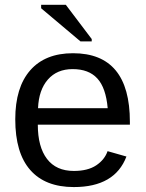

<svg xmlns="http://www.w3.org/2000/svg" viewBox="-20 -756 596 786"><path d="M134.8 -245.6H511.7V-257.3C511.7 -444.5 434.1 -538.1 278.8 -538.1C203 -538.1 144.6 -514.8 103.8 -468.3C62.9 -421.7 42.5 -354.8 42.5 -267.6C42.5 -175.8 62.9 -106.6 103.8 -60.1C144.6 -13.5 204.1 9.8 282.2 9.8C394.2 9.8 466 -31.9 497.6 -115.2L420.4 -137.2C412.3 -113.8 396.7 -94.4 373.8 -79.1C350.8 -63.8 320.3 -56.2 282.2 -56.2C234 -56.2 197.4 -72.6 172.4 -105.5C147.3 -138.3 134.8 -185.1 134.8 -245.6ZM420.9 -313H135.7C137.7 -362.8 151.1 -401.9 176 -430.4C200.9 -458.9 234.7 -473.1 277.3 -473.1C321.3 -473.1 355 -460.4 378.4 -434.8C401.9 -409.3 416 -368.7 420.9 -313ZM309.6 -586.4H355.5V-596.2L249.5 -736.3H148.4V-722.2Z"/></svg>

Font: Arimo
Style: Regular
Weight: 400
Designer: Steve Matteson
Foundry: Monotype Imaging Inc.
Version: Version 1.32